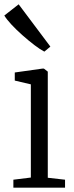

<svg xmlns="http://www.w3.org/2000/svg" viewBox="-32 -870 345 890"><path d="M30 0V-37L111 -47V-479L36.5 -496.5V-534L164.5 -552H171.5L189.5 -538V-46L269.5 -37V0ZM173 -631Q154.5 -640.5 127.5 -661Q100.5 -681.5 72 -706.8Q43.5 -732 21 -756.2Q-1.5 -780.5 -12 -798L54.5 -850L201.5 -654L174 -631Z"/></svg>

Font: Merriweather 48pt Light
Style: Regular
Weight: 300
Version: Version 2.100